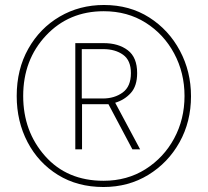

<svg xmlns="http://www.w3.org/2000/svg" viewBox="-20 -742 834 770"><path d="M395 8Q495 8 574.5 -40.5Q654 -89 700 -171.5Q746 -254 746 -356Q746 -455 701.5 -538.5Q657 -622 578.5 -672Q500 -722 397 -722Q299 -722 219.5 -675.5Q140 -629 93.5 -546.5Q47 -464 47 -357Q47 -255 90.5 -172Q134 -89 212.5 -40.5Q291 8 395 8ZM396 -697Q491 -697 564 -651Q637 -605 678.5 -527.5Q720 -450 720 -357Q720 -264 678.5 -187Q637 -110 563.5 -63.5Q490 -17 395 -17Q249 -17 161 -116Q73 -215 73 -357Q73 -502 164.5 -599.5Q256 -697 396 -697ZM308 -545H394Q442 -545 473.5 -522.5Q505 -500 505 -449Q505 -395 472 -371Q439 -347 392 -347H308ZM396 -569H282V-143H309V-324H415L511 -143H542L442 -330Q479 -341 504.5 -369Q530 -397 530 -449Q530 -512 492.5 -540.5Q455 -569 396 -569Z"/></svg>

Font: Noto Sans Display SemiCondensed Thin
Style: Regular
Weight: 250
Width: 4
Designer: Monotype Design team
Foundry: Monotype Imaging Inc.
Version: 1.000